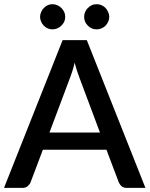

<svg xmlns="http://www.w3.org/2000/svg" viewBox="-21 -916 729 936"><path d="M220.2 -270H466.3L367.7 -533.2Q352.5 -572.8 342.8 -610.4Q337.9 -587.4 331.1 -567.4Q328.6 -559.1 323.7 -545.9L318.8 -532.7ZM402.3 -720.2 688 0H597.7Q581.5 0 572.3 -7.8Q564 -14.2 558.1 -26.9L498 -186H188L127.9 -26.9Q124 -17.1 113.8 -8.3Q104 0 88.9 0H-1.5L284.2 -720.2ZM296.9 -833.5Q296.9 -820.3 292 -810.1Q287.1 -799.8 278.3 -791Q269.5 -782.2 258.3 -777.8Q248 -772.9 234.4 -772.9Q221.7 -772.9 211.4 -777.8Q201.7 -781.7 192.4 -791Q184.1 -799.3 179.7 -810.1Q174.3 -821.8 174.3 -833.5Q174.3 -845.7 179.7 -857.4Q184.1 -868.7 192.4 -877Q201.2 -885.7 211.4 -890.6Q221.7 -895.5 234.4 -895.5Q248 -895.5 258.3 -890.6Q270 -885.3 278.3 -877Q287.1 -868.2 292 -857.4Q296.9 -847.2 296.9 -833.5ZM511.7 -833.5Q511.7 -821.8 506.3 -810.1Q501 -798.3 493.7 -791Q484.9 -782.2 474.1 -777.8Q463.9 -772.9 450.7 -772.9Q436.5 -772.9 426.3 -777.8Q416.5 -781.7 407.2 -791Q397.9 -800.3 394 -810.1Q389.2 -820.3 389.2 -833.5Q389.2 -847.2 394 -857.4Q398.4 -868.2 407.2 -877Q416 -885.7 426.3 -890.6Q436.5 -895.5 450.7 -895.5Q463.9 -895.5 474.1 -890.6Q485.4 -885.7 493.7 -877Q500.5 -870.1 506.3 -857.4Q511.7 -845.7 511.7 -833.5Z"/></svg>

Font: Lato-SemiBold
Style: Regular
Weight: 500
Designer: Lukasz Dziedzic with Adam Twardoch and Botio Nikoltchev
Foundry: tyPoland Lukasz Dziedzic
Version: ""